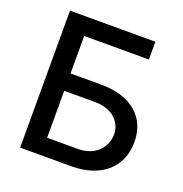

<svg xmlns="http://www.w3.org/2000/svg" viewBox="-130 -843 914 958"><g transform="rotate(20 327.0 -363.5)"><path d="M79.9 0H352.3C513.8 0 606.5 -90.2 606.5 -220.5C606.5 -350.5 513.8 -433.9 352.3 -433.9H189.6V-632.8H533.4V-727.3H79.9ZM189.6 -92.3V-341.6H352.3C446 -341.6 497.9 -287.6 497.9 -221.9C497.9 -154.5 446 -92.3 352.3 -92.3Z"/></g></svg>

Font: Magic Ui Pro Medium
Style: Regular
Weight: 500
Designer: Stefan Endress, Andreas Faust
Version: Version 1.000;FEAKit 1.0